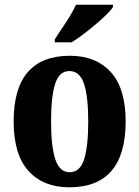

<svg xmlns="http://www.w3.org/2000/svg" viewBox="-20 -786 592 816"><path d="M274 10Q164 10 101 -59.5Q38 -129 38 -270Q38 -411 98.5 -480Q159 -549 277 -549Q387 -549 450.5 -480Q514 -411 514 -270Q514 10 274 10ZM276 -54Q320 -54 337.5 -109Q355 -164 355 -270Q355 -376 337 -430Q319 -484 275 -484Q232 -484 214.5 -430Q197 -376 197 -270Q197 -164 215 -109Q233 -54 276 -54ZM213 -619Q226 -640 243.5 -665.5Q261 -691 277 -717.5Q293 -744 303 -766H460V-756Q452 -743 432 -723.5Q412 -704 386 -682Q360 -660 333.5 -640Q307 -620 284 -606H213Z"/></svg>

Font: Noto Serif Tamil Condensed ExtraBold
Style: Regular
Weight: 800
Width: 3
Designer: Indian Type Foundry, Tom Grace, and the Monotype Design Team
Foundry: Monotype Imaging Inc.
Version: Version 2.004; ttfautohint (v1.8.4.7-5d5b)